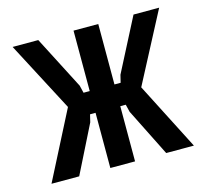

<svg xmlns="http://www.w3.org/2000/svg" viewBox="-90 -705 880 810"><g transform="rotate(-15 350.0 -300.0)"><path d="M39 0 190 -295 30 -600H142L261 -369L269 -336H296V-600H404V-336H431L439 -369L558 -600H670L510 -295L661 0H540L436 -208L428 -241H404V0H296V-241H272L264 -208L160 0Z"/></g></svg>

Font: Martian Mono
Style: Regular
Weight: 400
Monospace: yes
Designer: Roman Shamin
Foundry: Evil Martians
Version: Version 1.000; ttfautohint (v1.8.4.7-5d5b)